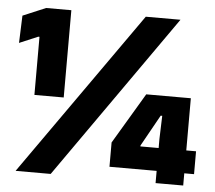

<svg xmlns="http://www.w3.org/2000/svg" viewBox="-48 -692 833 744"><g transform="rotate(5 368.5 -319.5)"><path d="M86 -299.5V-525.5H81L9 -495L13 -601.5L102 -639H200V-299.5ZM39 0 489.5 -639H624.5L175.5 0ZM583.5 0V-172L586.5 -262H580.5L512.5 -140V-105.5L463.5 -136.5H729V-47.5H400V-142L517.5 -339.5H691V0Z"/></g></svg>

Font: Anek Telugu ExtraBold
Style: Regular
Weight: 800
Designer: Omkar Bhoir (Telugu), Yesha Goshar (Latin)
Foundry: Ek Type
Version: Version 1.003